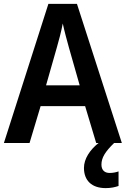

<svg xmlns="http://www.w3.org/2000/svg" viewBox="-20 -736 647 988"><path d="M475 0H487C443 35 412 81 412 128C412 192 451 232 524 232C552 232 572 227 590 221V146C579 150 563 154 544 154C518 154 502 139 502 111C502 75 522 44 567 0H607L376 -716H229L0 0H132L189 -190H418ZM335 -490 390 -297H217L272 -490C281 -520 296 -577 303 -615C310 -581 326 -522 335 -490Z"/></svg>

Font: Noto Sans Thai SemCond SemBd
Style: Regular
Weight: 600
Width: 4
Designer: Monotype Design Team
Foundry: Monotype Imaging Inc.
Version: Version 2.002